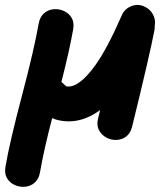

<svg xmlns="http://www.w3.org/2000/svg" viewBox="-29 -543 663 769"><path d="M131 148Q148 51 180 -70Q191 -65 203 -62Q290 -42 372 -102L364 -69Q357 -42 367 -22.5Q377 -3 396 7.5Q415 18 436.5 17.5Q458 17 475.5 4.5Q493 -8 500 -35Q571 -324 590 -424Q591 -432 591 -441Q595 -464 583.5 -485.5Q572 -507 549 -517Q523 -529 496 -518Q469 -507 458 -480Q402 -351 353 -282Q286 -189 237 -197Q235 -199 232 -201L219 -213L217 -215Q249 -340 264 -425Q269 -453 258 -471.5Q247 -490 227 -499Q207 -508 185.5 -506Q164 -504 147.5 -490Q131 -476 126 -449Q108 -346 61 -168Q9 29 -7 124Q-12 152 -1 170.5Q10 189 30 198Q50 207 71.5 205Q93 203 109.5 189Q126 175 131 148Z"/></svg>

Font: Balsamiq Sans
Style: Bold
Weight: 700
Designer: Michael Angeles
Foundry: Balsamiq SRL
Version: Version 1.020; ttfautohint (v1.8.4.7-5d5b);gftools[0.9.26]